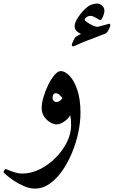

<svg xmlns="http://www.w3.org/2000/svg" viewBox="-71 -747 647 1092"><path d="M386.7 -106.4Q386.7 -49.8 373.5 10.5Q360.4 70.8 336.4 127Q312.5 183.1 280.3 228Q248 272.9 209.7 299.3Q171.4 325.7 129.4 325.7Q97.7 325.7 65.9 312Q34.2 298.3 7.6 280.5Q-19 262.7 -35.2 248Q-51.3 233.4 -51.3 231.4Q-51.3 228.5 -46.1 221.4Q-41 214.4 -39.1 214.4Q-36.6 214.4 -21.7 220.7Q-6.8 227.1 13.9 233.6Q34.7 240.2 55.2 240.2Q106 240.2 155.5 215.6Q205.1 190.9 245.4 150.4Q285.6 109.9 309.6 61.5Q333.5 13.2 333.5 -34.7Q333.5 -66.9 328.6 -91.3Q314.5 -68.4 291.7 -54Q269 -39.6 251.5 -39.6Q234.4 -39.6 214.4 -51.3Q194.3 -63 180.2 -84Q166 -105 166 -133.3Q166 -159.2 176.3 -194.6Q186.5 -230 203.1 -263.9Q219.7 -297.9 238.8 -320.3Q257.8 -342.8 274.4 -342.8Q298.8 -342.8 325 -315.4Q351.1 -288.1 368.9 -235.1Q386.7 -182.1 386.7 -106.4ZM283.7 -189.5Q276.9 -198.7 266.8 -207.8Q256.8 -216.8 246.6 -216.8Q228 -216.8 228 -188Q228 -180.7 234.1 -173.8Q240.2 -167 249.5 -167Q260.7 -167 270.3 -173.8Q279.8 -180.7 283.7 -189.5ZM556.2 -603.5Q556.2 -599.1 551.8 -588.1Q547.4 -577.1 540.8 -567.4Q534.2 -557.6 527.3 -555.2Q522 -553.7 504.6 -546.9Q487.3 -540 465.6 -531.7Q443.8 -523.4 425.3 -516.6Q392.6 -503.9 371.3 -493.7Q350.1 -483.4 345.2 -483.4Q337.4 -483.4 337.4 -491.2Q337.4 -497.6 345.2 -513.4Q353 -529.3 356 -533.7Q359.9 -538.1 372.6 -545.2Q385.3 -552.2 390.6 -553.7Q380.4 -557.1 366.9 -568.4Q353.5 -579.6 353.5 -598.6Q353.5 -612.3 362.5 -629.9Q371.6 -647.5 384 -663.8Q396.5 -680.2 406.7 -690.4Q433.1 -716.3 451.2 -721.4Q469.2 -726.6 482.4 -726.6Q497.1 -726.6 510 -714.8Q522.9 -703.1 522.9 -686Q522.9 -676.8 518.8 -664.1Q514.6 -651.4 509.3 -642.1Q503.9 -632.8 500 -632.8Q496.6 -632.8 486.6 -638.9Q476.6 -645 464.8 -650.9Q453.1 -656.7 443.4 -656.7Q430.2 -656.7 420.4 -648.7Q410.6 -640.6 410.6 -632.8Q410.6 -630.4 423.6 -621.1Q436.5 -611.8 453.9 -603.3Q471.2 -594.7 484.4 -594.2Q501 -598.1 523.4 -604.7Q545.9 -611.3 549.8 -611.8Q556.2 -611.8 556.2 -603.5Z"/></svg>

Font: Scheherazade New SemiBold
Style: Regular
Weight: 600
Designer: SIL International
Foundry: SIL International
Version: Version 4.000